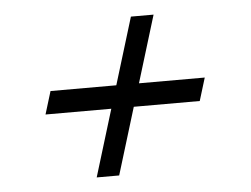

<svg xmlns="http://www.w3.org/2000/svg" viewBox="-39 -517 678 519"><g transform="rotate(-5 300.0 -257.5)"><path d="M203.5 -45 259 -226.5H80.5L99.5 -288.5H278L333.5 -470H395L339.5 -288.5H518L499 -226.5H320L264.5 -45Z"/></g></svg>

Font: Newsreader 6pt
Style: Italic
Weight: 400
Italic angle: -17°
Designer: Hugues Gentile
Foundry: Production Type
Version: Version 1.003; ttfautohint (v1.8.3)